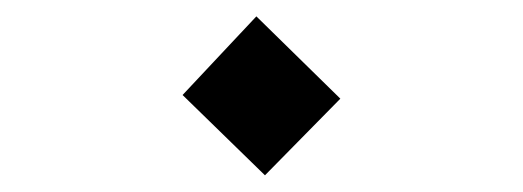

<svg xmlns="http://www.w3.org/2000/svg" viewBox="-20 -356 626 230"><path d="M297.4 -146 198.7 -242.2 287.1 -336.4 387.7 -237.8Z"/></svg>

Font: Cascadia Mono SemiLight
Style: Regular
Weight: 350
Monospace: yes
Designer: Aaron Bell
Foundry: Saja Typeworks
Version: Version 2404.023; ttfautohint (v1.8.4)